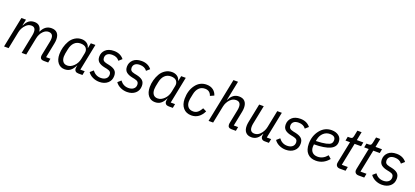

<svg xmlns="http://www.w3.org/2000/svg" viewBox="46 -1881 6559 3033"><g transform="rotate(20 3326.0 -364.0)"><path d="M113 0H36L140 -516H217L196 -414H201Q228 -473 265.5 -500.5Q303 -528 358 -528Q411 -528 441.5 -498Q472 -468 478 -414H484Q536 -528 645 -528Q709 -528 742 -491Q775 -454 775 -386Q775 -354 768 -319L718 -68H791L778 0H706Q640 0 640 -57Q640 -65 643 -80L691 -319Q697 -349 697 -374Q697 -458 618 -458Q571 -458 531 -417Q482 -368 467 -288L409 0H332L396 -318Q402 -348 402 -376Q402 -458 330 -458Q279 -458 241 -418Q186 -363 171 -288Z M1354 0H1285Q1252 0 1235 -16.5Q1218 -33 1218 -62Q1218 -74 1221 -89L1226 -112H1223Q1191 -47 1152 -17.5Q1113 12 1056 12Q985 12 942 -41Q899 -94 899 -185Q899 -244 915 -303Q931 -362 960.5 -413Q990 -464 1040 -496Q1090 -528 1151 -528Q1200 -528 1237.5 -503.5Q1275 -479 1286 -432H1290L1307 -516H1384L1294 -68H1367ZM1077 -58Q1134 -58 1185 -109Q1236 -160 1250 -233L1271 -338Q1281 -389 1252.5 -423.5Q1224 -458 1158 -458Q1095 -458 1054 -417Q1013 -376 998 -301L983 -226Q978 -198 978 -175Q978 -122 1002.5 -90Q1027 -58 1077 -58Z M1640 12Q1580 12 1527.5 -13Q1475 -38 1445 -82L1498 -129Q1553 -55 1640 -55Q1692 -55 1724.5 -80.5Q1757 -106 1757 -152Q1757 -180 1740.5 -197.5Q1724 -215 1681 -224L1642 -232Q1576 -245 1540 -275.5Q1504 -306 1504 -365Q1504 -434 1553.5 -481Q1603 -528 1695 -528Q1803 -528 1863 -452L1810 -405Q1770 -461 1689 -461Q1635 -461 1607 -437Q1579 -413 1579 -372Q1579 -344 1595.5 -327Q1612 -310 1654 -301L1693 -293Q1761 -279 1796 -248.5Q1831 -218 1831 -157Q1831 -80 1777.5 -34Q1724 12 1640 12Z M2105 12Q2045 12 1992.5 -13Q1940 -38 1910 -82L1963 -129Q2018 -55 2105 -55Q2157 -55 2189.5 -80.5Q2222 -106 2222 -152Q2222 -180 2205.5 -197.5Q2189 -215 2146 -224L2107 -232Q2041 -245 2005 -275.5Q1969 -306 1969 -365Q1969 -434 2018.5 -481Q2068 -528 2160 -528Q2268 -528 2328 -452L2275 -405Q2235 -461 2154 -461Q2100 -461 2072 -437Q2044 -413 2044 -372Q2044 -344 2060.5 -327Q2077 -310 2119 -301L2158 -293Q2226 -279 2261 -248.5Q2296 -218 2296 -157Q2296 -80 2242.5 -34Q2189 12 2105 12Z M2873 0H2804Q2771 0 2754 -16.5Q2737 -33 2737 -62Q2737 -74 2740 -89L2745 -112H2742Q2710 -47 2671 -17.5Q2632 12 2575 12Q2504 12 2461 -41Q2418 -94 2418 -185Q2418 -244 2434 -303Q2450 -362 2479.5 -413Q2509 -464 2559 -496Q2609 -528 2670 -528Q2719 -528 2756.5 -503.5Q2794 -479 2805 -432H2809L2826 -516H2903L2813 -68H2886ZM2596 -58Q2653 -58 2704 -109Q2755 -160 2769 -233L2790 -338Q2800 -389 2771.5 -423.5Q2743 -458 2677 -458Q2614 -458 2573 -417Q2532 -376 2517 -301L2502 -226Q2497 -198 2497 -175Q2497 -122 2521.5 -90Q2546 -58 2596 -58Z M3186 12Q3099 12 3049 -45.5Q2999 -103 2999 -199Q2999 -338 3068.5 -433Q3138 -528 3252 -528Q3318 -528 3362.5 -495Q3407 -462 3423 -407L3359 -378Q3333 -459 3250 -459Q3189 -459 3150 -420Q3111 -381 3097 -312L3080 -228Q3076 -208 3076 -183Q3076 -126 3106 -91.5Q3136 -57 3194 -57Q3233 -57 3264.5 -80Q3296 -103 3326 -158L3387 -128Q3319 12 3186 12Z M3474 0 3623 -740H3700L3634 -414H3639Q3692 -528 3797 -528Q3863 -528 3896.5 -490.5Q3930 -453 3930 -385Q3930 -353 3923 -318L3873 -68H3946L3933 0H3860Q3796 0 3796 -58Q3796 -69 3798 -79L3846 -318Q3851 -343 3851 -371Q3851 -458 3772 -458Q3718 -458 3677 -417Q3624 -364 3609 -288L3551 0Z M4137 -516H4214L4150 -198Q4145 -173 4145 -145Q4145 -58 4222 -58Q4275 -58 4315 -99Q4368 -153 4383 -228L4441 -516H4518L4428 -68H4501L4488 0H4418Q4386 0 4369 -17Q4352 -34 4352 -63Q4352 -73 4356 -92L4358 -102H4353Q4300 12 4198 12Q4133 12 4099.5 -25.5Q4066 -63 4066 -131Q4066 -163 4073 -198Z M4774 12Q4714 12 4661.5 -13Q4609 -38 4579 -82L4632 -129Q4687 -55 4774 -55Q4826 -55 4858.5 -80.5Q4891 -106 4891 -152Q4891 -180 4874.5 -197.5Q4858 -215 4815 -224L4776 -232Q4710 -245 4674 -275.5Q4638 -306 4638 -365Q4638 -434 4687.5 -481Q4737 -528 4829 -528Q4937 -528 4997 -452L4944 -405Q4904 -461 4823 -461Q4769 -461 4741 -437Q4713 -413 4713 -372Q4713 -344 4729.5 -327Q4746 -310 4788 -301L4827 -293Q4895 -279 4930 -248.5Q4965 -218 4965 -157Q4965 -80 4911.5 -34Q4858 12 4774 12Z M5280 12Q5187 12 5136 -44Q5085 -100 5085 -204Q5085 -336 5161 -432Q5237 -528 5355 -528Q5426 -528 5473.5 -492Q5521 -456 5521 -390Q5521 -305 5433 -264Q5345 -223 5165 -221Q5162 -200 5162 -179Q5162 -123 5194 -90Q5226 -57 5285 -57Q5376 -57 5443 -139L5493 -94Q5406 12 5280 12ZM5347 -462Q5286 -462 5240.5 -420.5Q5195 -379 5181 -310L5175 -281Q5284 -285 5342.5 -298Q5401 -311 5421.5 -332Q5442 -353 5442 -391Q5442 -462 5347 -462Z M5777 0H5683Q5649 0 5631 -17Q5613 -34 5613 -63Q5613 -72 5616 -87L5689 -448H5613L5626 -516H5665Q5692 -516 5701.5 -526.5Q5711 -537 5717 -565L5736 -659H5807L5779 -516H5888L5875 -448H5766L5689 -68H5790Z M6091 0H5997Q5963 0 5945 -17Q5927 -34 5927 -63Q5927 -72 5930 -87L6003 -448H5927L5940 -516H5979Q6006 -516 6015.5 -526.5Q6025 -537 6031 -565L6050 -659H6121L6093 -516H6202L6189 -448H6080L6003 -68H6104Z M6390 12Q6330 12 6277.5 -13Q6225 -38 6195 -82L6248 -129Q6303 -55 6390 -55Q6442 -55 6474.5 -80.5Q6507 -106 6507 -152Q6507 -180 6490.5 -197.5Q6474 -215 6431 -224L6392 -232Q6326 -245 6290 -275.5Q6254 -306 6254 -365Q6254 -434 6303.5 -481Q6353 -528 6445 -528Q6553 -528 6613 -452L6560 -405Q6520 -461 6439 -461Q6385 -461 6357 -437Q6329 -413 6329 -372Q6329 -344 6345.5 -327Q6362 -310 6404 -301L6443 -293Q6511 -279 6546 -248.5Q6581 -218 6581 -157Q6581 -80 6527.5 -34Q6474 12 6390 12Z"/></g></svg>

Font: Aneliza
Style: Italic
Weight: 400
Italic angle: -11.31°
Designer: Mike Abbink, Paul van der Laan, Pieter van Rosmalen
Foundry: Bold Monday
Version: Version 3.0